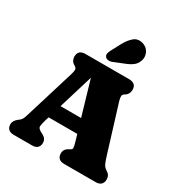

<svg xmlns="http://www.w3.org/2000/svg" viewBox="-214 -1112 1202 1269"><g transform="rotate(30 387.0 -477.5)"><path d="M267.5 -50Q267.5 -27 254.2 -13.5Q241 0 212 0H74.5Q46 0 32.5 -13.5Q19 -27 19 -50Q19 -77 47 -99L58 -107.5Q67.5 -115 73.5 -125Q79.5 -135 89.5 -168.5L203 -539.5Q211 -566 209.2 -577.8Q207.5 -589.5 191.5 -598.5Q162 -614.5 162 -650Q162 -700 218 -700H549Q605 -700 605 -650Q605 -614.5 574 -597Q561.5 -590 560.2 -577.5Q559 -565 566 -541L670 -203.5Q684 -157 693.2 -136.2Q702.5 -115.5 718.5 -105.5Q738 -93.5 745.5 -81.2Q753 -69 753 -50Q753 -27.5 739.5 -13.8Q726 0 697.5 0H459.5Q430.5 0 417.2 -13.5Q404 -27 404 -50Q404 -82.5 436 -99.5L450 -107.5Q459.5 -112.5 458.2 -124.8Q457 -137 448.5 -166.5L434 -215.5H215.5L207.5 -190Q196 -152 195.5 -136Q195 -120 220.5 -106.5L236 -98.5Q267.5 -81.5 267.5 -50ZM246.5 -319H403.5L326.5 -582ZM388.5 -875Q411.5 -916.5 439 -939.5Q466.5 -962.5 506 -952Q540.5 -942.5 555.5 -913.8Q570.5 -885 563 -855Q555 -826 534.5 -808Q514 -790 472.5 -774L395.5 -743Q381.5 -737.5 367 -739.2Q352.5 -741 345 -751Q336.5 -762.5 339.5 -775Q342.5 -787.5 349.5 -801.5Z"/></g></svg>

Font: Fraunces 72pt SuperSoft Black
Style: Regular
Weight: 900
Version: Version 1.000;[0bf87f6ff]